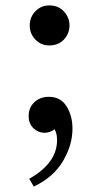

<svg xmlns="http://www.w3.org/2000/svg" viewBox="-20 -501 337 710"><path d="M182 -23Q165 -10 144 -10Q122 -10 104 -26.5Q86 -43 86 -72Q86 -103 107 -123Q128 -143 161 -143Q204 -143 226 -108Q248 -73 248 -25Q248 35 213 94.5Q178 154 105 189L88 160Q137 133 164 97Q191 61 191 17Q191 10 189.5 -1Q188 -12 182 -23ZM90 -407Q90 -438 111 -459.5Q132 -481 162 -481Q196 -481 216.5 -458.5Q237 -436 237 -407Q237 -377 216.5 -355Q196 -333 162 -333Q132 -333 111 -354.5Q90 -376 90 -407Z"/></svg>

Font: Tiro Devanagari Sanskrit
Style: Regular
Weight: 400
Designer: Devanagari: John Hudson & Fiona Ross. Latin: John Hudson.
Foundry: Tiro Typeworks Ltd.
Version: Version 1.52